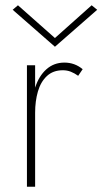

<svg xmlns="http://www.w3.org/2000/svg" viewBox="-20 -707 388 727"><path d="M188 -563 327 -687 348 -670 188 -530 28 -670 48 -687ZM113 -460V-375Q127 -419 155.5 -444.5Q184 -470 224 -470Q263 -470 293 -445L276 -420Q262 -430 248 -435.5Q234 -441 218 -441Q181 -441 157.5 -419Q134 -397 123.5 -360.5Q113 -324 113 -280V0H82V-460Z"/></svg>

Font: Jost* Thin
Style: Regular
Weight: 200
Version: Version 3.7